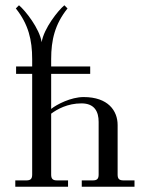

<svg xmlns="http://www.w3.org/2000/svg" viewBox="-20 -708 562 728"><path d="M38 0H238V-24H196C180 -24 174 -30 174 -46V-277C197 -294 236 -316 289 -316C339 -316 354 -284 354 -246V-46C354 -30 348 -24 332 -24H290V0H490V-24H448C432 -24 426 -30 426 -46V-234C426 -288 390 -340 297 -340C249 -340 195 -312 174 -295V-428H322V-456H174V-484C174 -556 188 -616 236 -676L224 -688C200 -668 146 -600 138 -548C130 -600 76 -668 52 -688L40 -676C88 -616 102 -556 102 -484V-456H41V-428H102V-46C102 -30 96 -24 80 -24H38Z"/></svg>

Font: Old Standard
Style: Regular
Weight: 400
Designer: Alexey Kryukov <alexios@thessalonica.org.ru>
Version: Version 2.0